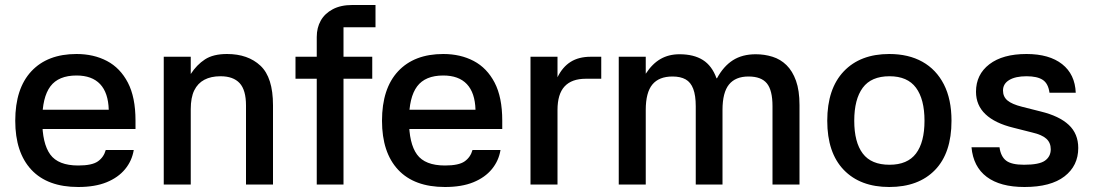

<svg xmlns="http://www.w3.org/2000/svg" viewBox="-20 -738 4372 768"><path d="M100 -299H415Q413 -367 380.5 -401.5Q348 -436 286 -436Q214 -436 181.5 -392.5Q149 -349 149 -257Q149 -164 181 -120Q213 -76 293 -76Q348 -76 371.5 -92.5Q395 -109 403 -138H515Q508 -95 480.5 -61.5Q453 -28 406.5 -9Q360 10 293 10Q170 10 105.5 -59Q41 -128 41 -255Q41 -384 105.5 -453Q170 -522 286 -522Q355 -522 408 -494Q461 -466 491.5 -407.5Q522 -349 522 -256V-222H99Z M743 0H635V-511H743V-442Q767 -479 800 -500.5Q833 -522 888 -522Q972 -522 1022 -475Q1072 -428 1072 -317V0H964V-316Q964 -378 938.5 -405.5Q913 -433 862 -433Q824 -433 797.5 -419Q771 -405 757 -376.5Q743 -348 743 -301Z M1354 0H1247V-590Q1247 -627 1263 -655.5Q1279 -684 1311 -701Q1343 -718 1389 -718H1482V-629H1354ZM1162 -423V-511H1469V-423Z M1567 -299H1882Q1880 -367 1847.5 -401.5Q1815 -436 1753 -436Q1681 -436 1648.5 -392.5Q1616 -349 1616 -257Q1616 -164 1648 -120Q1680 -76 1760 -76Q1815 -76 1838.5 -92.5Q1862 -109 1870 -138H1982Q1975 -95 1947.5 -61.5Q1920 -28 1873.5 -9Q1827 10 1760 10Q1637 10 1572.5 -59Q1508 -128 1508 -255Q1508 -384 1572.5 -453Q1637 -522 1753 -522Q1822 -522 1875 -494Q1928 -466 1958.5 -407.5Q1989 -349 1989 -256V-222H1566Z M2210 0H2102V-511H2210V-429Q2230 -470 2262.5 -490.5Q2295 -511 2343 -511H2385V-423H2323Q2267 -423 2238.5 -392.5Q2210 -362 2210 -298Z M2455 -511H2563V-443Q2589 -483 2622 -502Q2655 -521 2698 -521Q2755 -521 2791.5 -498Q2828 -475 2846 -425H2848Q2874 -473 2911.5 -497Q2949 -521 3003 -521Q3038 -521 3070 -511Q3102 -501 3126 -477.5Q3150 -454 3164 -415Q3178 -376 3178 -318V0H3070V-313Q3070 -377 3047.5 -404.5Q3025 -432 2974 -432Q2922 -432 2896 -400Q2870 -368 2870 -298V0H2763V-313Q2763 -356 2753 -382.5Q2743 -409 2722.5 -420.5Q2702 -432 2670 -432Q2616 -432 2589.5 -400Q2563 -368 2563 -298V0H2455Z M3537 10Q3421 10 3355 -58.5Q3289 -127 3289 -255Q3289 -383 3355 -452.5Q3421 -522 3537 -522Q3614 -522 3669.5 -491Q3725 -460 3755.5 -400.5Q3786 -341 3786 -255Q3786 -126 3720 -58Q3654 10 3537 10ZM3538 -79Q3610 -79 3644 -124Q3678 -169 3678 -255Q3678 -341 3644 -387Q3610 -433 3538 -433Q3465 -433 3431 -387Q3397 -341 3397 -255Q3397 -169 3431 -124Q3465 -79 3538 -79Z M4178 -367Q4173 -404 4151 -418.5Q4129 -433 4086 -433Q4042 -433 4017 -418Q3992 -403 3992 -376Q3992 -351 4010 -336Q4028 -321 4068 -311L4143 -292Q4217 -274 4255 -238.5Q4293 -203 4293 -146Q4293 -75 4238 -32.5Q4183 10 4078 10Q3981 10 3927 -30.5Q3873 -71 3866 -149H3978Q3983 -112 4004.5 -95.5Q4026 -79 4076 -79Q4137 -79 4160 -95.5Q4183 -112 4183 -141Q4183 -167 4165.5 -183Q4148 -199 4109 -208L4034 -227Q3960 -245 3922 -281Q3884 -317 3884 -371Q3884 -440 3937.5 -481Q3991 -522 4086 -522Q4177 -522 4228.5 -481.5Q4280 -441 4283 -367Z"/></svg>

Font: 42dot Sans Light SemiBold
Style: Regular
Weight: 600
Version: Version 1.000